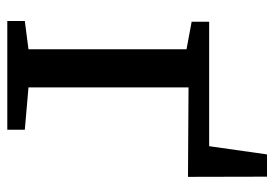

<svg xmlns="http://www.w3.org/2000/svg" viewBox="-133 -619 752 526"><g transform="rotate(90 243.0 -356.0)"><path d="M37.5 0V-48L115 -58V-491L39.5 -505V-553H380.5L403 -711.5H464L464.5 -495L219.5 -496.5V-58L335.5 -48V0Z"/></g></svg>

Font: Merriweather 24pt
Style: Regular
Weight: 400
Designer: Eben Sorkin
Foundry: Eben Sorkin
Version: Version 2.100